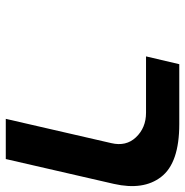

<svg xmlns="http://www.w3.org/2000/svg" viewBox="-8 -632 640 664"><g transform="rotate(90 312.0 -300.0)"><path d="M475 -365Q487 -416 455 -450Q422 -485 370 -485H175L202 -600H409Q544 -600 592 -537Q639 -476 616 -374L530 0H391Z"/></g></svg>

Font: Miedinger
Style: Bold-Italic
Weight: 700
Italic angle: -13°
Version: Version 001.000